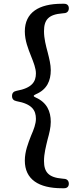

<svg xmlns="http://www.w3.org/2000/svg" viewBox="-20 -818 420 1021"><path d="M309 183H321C337 183 346 174 346 159C346 144 337 134 322 133L312 132C238 126 214 97 214 38C214 -1 224 -38 233 -76C242 -108 250 -140 250 -170C250 -226 229 -273 171 -299C155 -306 156 -310 171 -317C230 -342 250 -389 250 -445C250 -475 242 -506 234 -538C224 -575 214 -613 214 -652C214 -713 238 -741 312 -747L322 -748C337 -749 346 -759 346 -774C346 -789 337 -798 321 -798H309C186 -798 112 -751 112 -651C112 -602 130 -558 145 -520C159 -485 171 -454 171 -428C171 -384 151 -350 68 -335C52 -332 44 -323 44 -308V-307C44 -292 52 -283 68 -280C151 -265 171 -231 171 -186C171 -160 160 -130 145 -96C130 -57 112 -13 112 36C112 136 186 183 309 183Z"/></svg>

Font: 寒蝉锦书宋Pro Soft
Style: Regular
Weight: 700
Designer: 寒蝉锦书宋{Warren} 思源宋体{Ryoko NISHIZUKA 西塚涼子 (kana & ideographs); Frank Grießhammer (Latin, Greek & Cyrillic); Wenlong ZHANG 
Foundry: Adobe & ChillType
Version: Version 2.000;Glyphs 3.1.1 (3135)